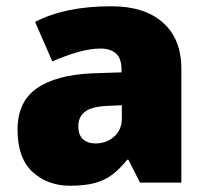

<svg xmlns="http://www.w3.org/2000/svg" viewBox="-20 -583 663 613"><path d="M336 -563Q441 -563 500 -511Q559 -459 559 -363V0H427L390 -73H386Q363 -44 338.5 -25.5Q314 -7 282 1.5Q250 10 204 10Q132 10 84 -34Q36 -78 36 -169Q36 -258 97.5 -301Q159 -344 276 -349L368 -352V-360Q368 -397 350 -412.5Q332 -428 301 -428Q268 -428 228 -416.5Q188 -405 147 -387L92 -513Q140 -538 200.5 -550.5Q261 -563 336 -563ZM325 -245Q273 -243 251.5 -226.5Q230 -210 230 -180Q230 -152 245 -138.5Q260 -125 285 -125Q320 -125 344.5 -147Q369 -169 369 -204V-247Z"/></svg>

Font: Noto Sans Telugu Black
Style: Regular
Weight: 900
Designer: Jelle Bosma - Monotype Design Team
Foundry: Monotype Imaging Inc.
Version: Version 2.005; ttfautohint (v1.8.4.7-5d5b)